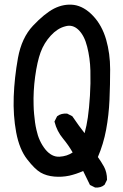

<svg xmlns="http://www.w3.org/2000/svg" viewBox="-20 -752 540 840"><path d="M395 67.9 375.5 58.1 373.5 57.1 372.6 55.2Q358.4 26.9 343.8 -3.9Q327.6 3.4 312.7 8.3Q297.9 13.2 283.2 16.6Q266.6 20 250.2 21Q233.9 22 217.3 20.5Q183.6 17.6 158.2 3.2Q132.8 -11.2 99.1 -54.7Q64.9 -98.1 50.8 -172.9Q37.1 -246.6 40 -329.1Q43 -411.6 58.6 -498.5Q74.7 -586.9 124.5 -639.6Q174.3 -692.4 216.3 -714.4Q259.8 -736.3 303.7 -730.5Q314.5 -729 325.4 -725.1Q336.4 -721.2 346.7 -715.3Q356.9 -709.5 367.2 -701.2Q377.4 -692.9 387.2 -682.6Q406.7 -662.1 420.9 -636.2Q435.1 -610.4 444.3 -579.1Q453.1 -548.3 457.5 -515.6Q461.9 -482.9 461.9 -448.7Q461.9 -380.9 459 -314.5Q456.1 -248.5 444.3 -184.6Q438.5 -153.3 429.4 -123.3Q420.4 -93.3 408.2 -64.9Q422.9 -44.4 435.1 -22.5Q448.2 2.4 448.2 33.2V34.7L447.8 35.6L438 55.2L437.5 56.6L436.5 57.1Q420.9 70.3 397 68.4H396ZM297.9 -85Q279.8 -116.7 255.9 -145.5Q229 -177.7 218.8 -218.3L218.3 -220.2L219.2 -222.2L229 -241.7L230 -243.2L231 -244.1Q248 -256.8 272.9 -254.9H273.9L274.9 -254.4L294.4 -244.6L295.9 -243.7L296.9 -242.7Q325.7 -200.2 350.1 -169.4Q359.4 -203.1 364.3 -238.3Q370.1 -278.8 373.5 -332.8Q377 -386.7 375.5 -442.9Q374 -498 361.3 -547.9Q349.1 -596.7 323.2 -621.6Q310.5 -633.8 296.1 -637.7Q281.7 -641.6 265.1 -636.7Q248 -632.3 232.2 -622.1Q216.3 -611.8 202.1 -596.2Q172.9 -564.5 157.7 -523.4Q142.6 -481.9 133.8 -417Q129.4 -384.8 127.7 -353.5Q126 -322.3 127 -292Q127.4 -272 129.2 -253.2Q130.9 -234.4 133.3 -216.8Q135.7 -199.2 139.6 -183.1Q149.9 -134.3 178.2 -98.6Q206.1 -64.5 240.2 -66.4Q256.8 -67.4 271.2 -72Q285.6 -76.7 297.9 -85Z"/></svg>

Font: NaikaiFont
Style: SemiBold
Weight: 600
Version: Version 1.89